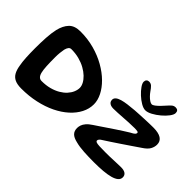

<svg xmlns="http://www.w3.org/2000/svg" viewBox="-105 -1074 1452 1452"><g transform="rotate(45 621.0 -348.5)"><path d="M182 12Q139 12 112.5 -0.2Q86 -12.5 71.8 -37.8Q57.5 -63 51.5 -101.5Q45 -134.5 42.5 -178.8Q40 -223 40 -277Q40 -338.5 43.2 -392.2Q46.5 -446 56 -488Q69.5 -545 100.8 -577.8Q132 -610.5 194 -610.5Q272.5 -610.5 342.2 -591.2Q412 -572 469.5 -539.2Q527 -506.5 568.5 -465.5Q610 -424.5 632.5 -379.8Q655 -335 655 -292.5Q655 -244 631.8 -198.8Q608.5 -153.5 566 -115Q523.5 -76.5 464.8 -48Q406 -19.5 334.2 -3.8Q262.5 12 182 12ZM250 -137Q297 -137 335.2 -147.2Q373.5 -157.5 402.8 -174.8Q432 -192 451.8 -213.8Q471.5 -235.5 481.5 -259.2Q491.5 -283 491.5 -305Q491.5 -325 479.8 -347.2Q468 -369.5 446 -390.8Q424 -412 393 -429.2Q362 -446.5 323.2 -456.8Q284.5 -467 239.5 -467Q225.5 -467 217 -456Q208.5 -445 203.5 -425Q200 -407.5 197.8 -385Q195.5 -362.5 195.5 -337.5Q195.5 -283 197.5 -244.2Q199.5 -205.5 205.5 -181.5Q216.5 -137 250 -137ZM963.5 17.5Q908 17.5 856.8 14.5Q805.5 11.5 768 1.5Q727.5 -7.5 709.2 -26Q691 -44.5 691 -75.5Q691 -90.5 696.5 -107Q702 -123.5 717 -141.2Q732 -159 760 -177Q777.5 -188.5 801.5 -204.8Q825.5 -221 852.8 -239.5Q880 -258 907.2 -276Q934.5 -294 958.2 -309.2Q982 -324.5 998.5 -334.5Q1026 -348.5 1033 -356.2Q1040 -364 1040 -371Q1040 -379 1028.5 -381Q1017 -383 998.5 -383Q973.5 -383 943.8 -381.5Q914 -380 884 -378Q854 -376 827 -374.5Q800 -373 780.5 -373Q765 -373 753 -377.5Q741 -382 734 -391Q727 -400 727 -414Q727 -430.5 740.5 -441.8Q754 -453 778 -460Q802 -467 834.2 -471.2Q866.5 -475.5 904 -478.5Q922.5 -480 948 -481.2Q973.5 -482.5 1001 -483.8Q1028.5 -485 1053.5 -485.8Q1078.5 -486.5 1096 -486.5Q1152.5 -486.5 1180.5 -468.5Q1208.5 -450.5 1208.5 -415Q1208.5 -389.5 1195.2 -365Q1182 -340.5 1142.5 -315Q1113.5 -295 1078 -271Q1042.5 -247 1007 -223Q971.5 -199 941.8 -179.5Q912 -160 894 -148.5Q877 -138.5 870.8 -130.8Q864.5 -123 864.5 -115.5Q864.5 -107.5 874.2 -103.5Q884 -99.5 908.2 -98.2Q932.5 -97 976.5 -97Q1024 -97 1062 -99.2Q1100 -101.5 1135 -101.5Q1167.5 -101.5 1183.8 -89.8Q1200 -78 1200 -56.5Q1200 -35.5 1183 -21.2Q1166 -7 1135 1.5Q1104 10 1060.5 13.8Q1017 17.5 963.5 17.5ZM961 -535Q940 -535 912.5 -551Q885 -567 859.2 -591Q833.5 -615 816.8 -639Q800 -663 800 -679Q800 -693.5 808 -701.5Q816 -709.5 828.5 -709.5Q847.5 -709.5 860 -697.8Q872.5 -686 888 -663Q898 -648.5 911.8 -634.2Q925.5 -620 939.5 -610.8Q953.5 -601.5 963.5 -601.5Q973 -601.5 987.5 -612.2Q1002 -623 1018 -639Q1034 -655 1047 -670.5Q1065.5 -692 1078.5 -702.8Q1091.5 -713.5 1108.5 -713.5Q1139 -713.5 1139 -683Q1139 -665.5 1120.2 -640.5Q1101.5 -615.5 1073 -591.5Q1044.5 -567.5 1014.2 -551.2Q984 -535 961 -535Z"/></g></svg>

Font: Gluten Medium
Style: Regular
Weight: 500
Designer: Tyler Finck
Foundry: Etcetera Type Company
Version: Version 1.300